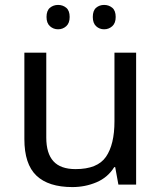

<svg xmlns="http://www.w3.org/2000/svg" viewBox="-20 -750 658 780"><path d="M533 -536V0H461L448 -71H444Q418 -29 372 -9.5Q326 10 274 10Q177 10 128 -36.5Q79 -83 79 -185V-536H168V-191Q168 -127 197 -95Q226 -63 287 -63Q376 -63 410.5 -113Q445 -163 445 -257V-536ZM169 -681Q169 -707 183 -718.5Q197 -730 216 -730Q235 -730 249 -718.5Q263 -707 263 -681Q263 -656 249 -643.5Q235 -631 216 -631Q197 -631 183 -643.5Q169 -656 169 -681ZM357 -681Q357 -707 370.5 -718.5Q384 -730 403 -730Q422 -730 436 -718.5Q450 -707 450 -681Q450 -656 436 -643.5Q422 -631 403 -631Q384 -631 370.5 -643.5Q357 -656 357 -681Z"/></svg>

Font: Noto Sans Sora Sompeng
Style: Regular
Weight: 400
Designer: Monotype Design Team. David Williams.
Foundry: Monotype Imaging Inc.
Version: Version 2.101